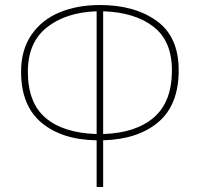

<svg xmlns="http://www.w3.org/2000/svg" viewBox="-20 -745 796 765"><path d="M365 -186Q227 -188 145.5 -256Q64 -324 64 -459Q64 -546 105 -606Q146 -666 217 -695.5Q288 -725 378 -725Q516 -725 604 -662Q692 -599 692 -465Q692 -328 611.5 -259Q531 -190 391 -186V0H365ZM365 -700Q243 -696 167 -636Q91 -576 91 -459Q91 -335 162 -275Q233 -215 365 -211ZM665 -465Q665 -582 591 -639Q517 -696 391 -700V-211Q521 -215 593 -277Q665 -339 665 -465Z"/></svg>

Font: Noto Sans Georgian Thin
Style: Regular
Weight: 250
Designer: Monotype Design team
Foundry: Monotype Imaging Inc.
Version: Version 1.000